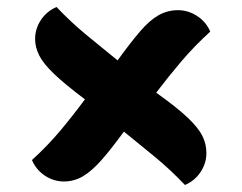

<svg xmlns="http://www.w3.org/2000/svg" viewBox="-20 -628 690 547"><path d="M507 -101Q465 -145 422 -180.5Q379 -216 333 -253Q298 -205 270.5 -173.5Q243 -142 217.5 -126.5Q192 -111 162 -111Q133 -111 108 -127.5Q83 -144 71 -172Q116 -213 152 -256Q188 -299 222 -345Q166 -387 135 -416.5Q104 -446 92 -469.5Q80 -493 80 -517Q80 -546 96.5 -571Q113 -596 141 -608Q182 -565 225.5 -529Q269 -493 315 -456Q352 -507 379 -538.5Q406 -570 431.5 -584.5Q457 -599 487 -599Q516 -599 541.5 -582.5Q567 -566 579 -538Q533 -496 496.5 -453Q460 -410 425 -364Q484 -322 514.5 -293Q545 -264 556.5 -241Q568 -218 568 -192Q568 -163 551.5 -138Q535 -113 507 -101Z"/></svg>

Font: Merienda Black
Style: Regular
Weight: 900
Designer: Eduardo Rodriguez Tunni
Foundry: Eduardo Rodriguez Tunni
Version: Version 2.001